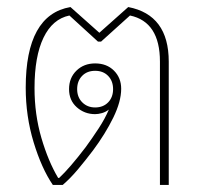

<svg xmlns="http://www.w3.org/2000/svg" viewBox="-20 -525 585 545"><path d="M130 0Q98 -47 75.5 -121Q53 -195 53 -276Q53 -483 180 -505L262 -432L344 -505Q459 -483 459 -350V0H434V-350Q434 -463 349 -481L267 -407H258L177 -481Q129 -471 103.5 -418Q78 -365 78 -275Q78 -200 97.5 -133.5Q117 -67 145 -20H148Q178 -48 223 -107Q242 -133 260 -160.5Q278 -188 289 -214Q280 -207 269.5 -204Q259 -201 250 -201Q220 -201 198 -220.5Q176 -240 176 -272Q176 -304 197 -324.5Q218 -345 250 -345Q283 -345 303.5 -324.5Q324 -304 324 -273Q324 -237 301.5 -191Q279 -145 244 -98Q222 -69 201 -44Q180 -19 158 0ZM250 -220Q273 -220 287 -234.5Q301 -249 301 -272Q301 -295 287 -309.5Q273 -324 250 -324Q227 -324 213 -309.5Q199 -295 199 -272Q199 -249 213.5 -234.5Q228 -220 250 -220Z"/></svg>

Font: Noto Sans Thai Looped UI Thin
Style: Regular
Weight: 100
Designer: Cadson Demak Team
Foundry: Cadson Demak Co., Ltd.
Version: Version 1.000; ttfautohint (v1.8.4.7-5d5b)